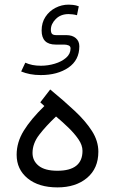

<svg xmlns="http://www.w3.org/2000/svg" viewBox="-20 -815 498 833"><path d="M277.8 -794.9Q284.7 -794.9 297.1 -793.7Q309.6 -792.5 321.8 -787.6L314 -749Q304.7 -751.5 294.9 -752.7Q285.2 -753.9 277.8 -753.9Q243.2 -753.9 221.9 -732.4Q200.7 -710.9 200.7 -686.5Q200.7 -673.3 205.8 -668Q210.9 -662.6 224.6 -662.6H268.1Q293.9 -662.6 309.1 -649.4Q324.2 -636.2 324.2 -614.3Q324.2 -554.2 276.9 -521.7Q229.5 -489.3 156.7 -489.3Q131.8 -489.3 110.6 -493.4Q89.4 -497.6 71.8 -504.9L89.8 -543Q104 -536.6 120.4 -533.2Q136.7 -529.8 157.7 -529.8Q188 -529.8 217.5 -538.6Q247.1 -547.4 266.6 -564.2Q286.1 -581.1 286.1 -605Q286.1 -614.7 277.1 -618.2Q268.1 -621.6 258.3 -621.6H221.7Q160.6 -621.6 160.6 -682.6Q160.6 -716.8 177.2 -741.9Q193.8 -767.1 220.7 -781Q247.6 -794.9 277.8 -794.9ZM172.4 -355 154.8 -371.1 197.8 -426.8Q257.3 -377.9 304.4 -333.7Q351.6 -289.6 379.2 -246.3Q406.7 -203.1 406.7 -156.7Q406.7 -84.5 357.7 -43.2Q308.6 -2 229.5 -2Q147.9 -2 100.1 -41Q52.2 -80.1 52.2 -143.6Q52.2 -197.8 83 -247.8Q113.8 -297.9 172.4 -355ZM337.9 -160.6Q337.9 -185.1 320.3 -210.7Q302.7 -236.3 276.4 -261.7Q250 -287.1 223.1 -309.6Q179.2 -268.1 150.1 -230.2Q121.1 -192.4 121.1 -151.4Q121.1 -117.2 147.9 -95.7Q174.8 -74.2 229 -74.2Q337.9 -74.2 337.9 -160.6Z"/></svg>

Font: Vazirmatn UI Light
Style: Regular
Weight: 300
Designer: Saber Rastikerdar
Foundry: Saber Rastikerdar
Version: Version 33.003